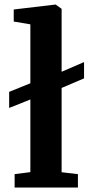

<svg xmlns="http://www.w3.org/2000/svg" viewBox="-20 -840 417 860"><path d="M45.5 0V-60L116 -69V-394.5L21 -356.5V-428.5L116 -467V-731L41.5 -743.5V-797.5L227 -819.5H229.5L256 -800.5V-518.5L356.5 -562V-489L256 -446V-68.5L329 -60V0Z"/></svg>

Font: Merriweather Light 18pt
Style: Bold
Weight: 700
Version: Version 2.100